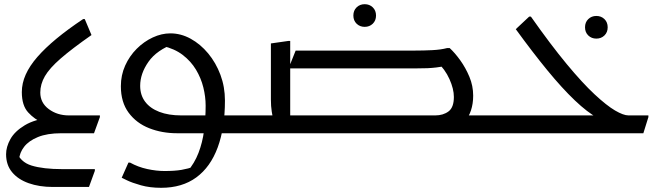

<svg xmlns="http://www.w3.org/2000/svg" viewBox="-20 -635 3122 915"><path d="M9 100Q9 65 29.5 28Q50 -9 98 -38Q146 -67 226 -76L183 -50Q145 -66 114.5 -99Q84 -132 84 -196Q84 -238 102.5 -279.5Q121 -321 158 -363.5Q195 -406 249.5 -451Q304 -496 376 -544H384L416 -468Q323 -403 269.5 -356.5Q216 -310 194 -272Q172 -234 172 -194Q172 -145 212.5 -115Q253 -85 308 -85H456V-77L428 0H272Q205 0 161 18Q117 36 95 64.5Q73 93 71 126L58 84Q75 137 130.5 154Q186 171 277 171H432V179L404 256H232Q167 256 116.5 238Q66 220 37.5 185.5Q9 151 9 100Z M556 -224Q556 -277 576.5 -322.5Q597 -368 631.5 -402.5Q666 -437 708 -456.5Q750 -476 792 -476Q842 -476 888.5 -450.5Q935 -425 972 -380.5Q1009 -336 1030.5 -278.5Q1052 -221 1052 -156Q1052 -26 1017.5 67.5Q983 161 915.5 210.5Q848 260 748 260Q694 260 651.5 248Q609 236 584.5 224Q560 212 560 212L592 140H600Q638 161 681.5 170.5Q725 180 764 180Q813 180 845 174.5Q877 169 908 158L872 184Q907 143 926 93.5Q945 44 952.5 -12.5Q960 -69 960 -132Q960 -174 949 -218.5Q938 -263 914 -303Q890 -343 851 -373Q812 -403 755 -416L813 -428Q727 -397 687.5 -340.5Q648 -284 648 -226Q648 -182 671.5 -150.5Q695 -119 739 -102Q783 -85 844 -85H1001H1025H1164V-20L1144 0H824Q752 0 691 -24Q630 -48 593 -98Q556 -148 556 -224Z M1952 0V-85H2358V-20L2338 0ZM1327 -85H2054Q2092 -85 2117.5 -104Q2143 -123 2143 -173Q2143 -211 2122 -258Q2101 -305 2061 -342L2110 -322Q2080 -316 2059.5 -313.5Q2039 -311 2017 -310Q1995 -309 1959 -309H1355L1389 -394H1959Q1998 -394 2039.5 -396Q2081 -398 2111 -406H2123Q2148 -383 2173.5 -347.5Q2199 -312 2217 -269Q2235 -226 2235 -179Q2235 -141 2224.5 -109Q2214 -77 2192 -52L2156 -26Q2133 -13 2102 -6.5Q2071 0 2033 0H1327ZM1144 -85H1317L1283 -64Q1279 -78 1275 -103.5Q1271 -129 1271 -160V-428L1355 -440H1363V-42L1325 -85H1511V-20L1491 0H1124V-65ZM1718 -507Q1695 -507 1679.5 -522Q1664 -537 1664 -561Q1664 -585 1679.5 -600Q1695 -615 1718 -615Q1741 -615 1756.5 -600Q1772 -585 1772 -561Q1772 -537 1756.5 -522Q1741 -507 1718 -507Z M2338 0V-65L2358 -85H2853L2828 -73Q2780 -99 2719.5 -156.5Q2659 -214 2588.5 -300Q2518 -386 2438 -496L2502 -556H2510Q2605 -421 2680.5 -330Q2756 -239 2813.5 -185.5Q2871 -132 2911 -108.5Q2951 -85 2975 -85H3070V-77L3046 0ZM2822 -451Q2799 -451 2783.5 -466Q2768 -481 2768 -505Q2768 -529 2783.5 -544Q2799 -559 2822 -559Q2845 -559 2860.5 -544Q2876 -529 2876 -505Q2876 -481 2860.5 -466Q2845 -451 2822 -451Z"/></svg>

Font: Kufam
Style: Italic
Weight: 400
Italic angle: -11°
Designer: Artur Schmal
Foundry: Original Type
Version: Version 1.301; ttfautohint (v1.8.3)